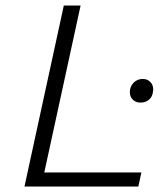

<svg xmlns="http://www.w3.org/2000/svg" viewBox="-20 -678 598 698"><path d="M141 -51H494L483 0H69L212 -658H273ZM537 -353Q537 -347 536 -344Q534 -326 521.5 -315.5Q509 -305 491 -305Q474 -305 463 -315.5Q452 -326 452 -343Q452 -363 465.5 -377Q479 -391 499 -391Q516 -391 526.5 -380Q537 -369 537 -353Z"/></svg>

Font: Ysabeau Infant Semilight
Style: Italic
Weight: 300
Italic angle: -12°
Designer: Christian Thalmann (Catharsis Fonts)
Version: Version 0.003